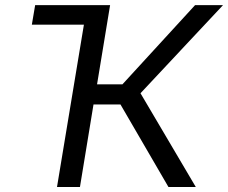

<svg xmlns="http://www.w3.org/2000/svg" viewBox="-20 -748 912 768"><path d="M372.6 -727.5 359.4 -649.4H107.4L120.6 -727.5ZM208 0 328.6 -727.5H420.4L368.2 -410.6H469.7L760.3 -727.5H872.1L542 -375L763.2 0H653.8L461.9 -330.1H354L299.8 0Z"/></svg>

Font: Inter 17pt
Style: Italic
Weight: 400
Italic angle: -9.3988°
Version: Version 4.001;git-66647c0bb